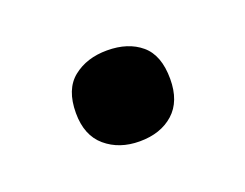

<svg xmlns="http://www.w3.org/2000/svg" viewBox="-41 -189 340 266"><g transform="rotate(-20 129.5 -56.0)"><path d="M60 -56Q60 -91 80 -107Q100 -123 130 -123Q161 -123 180 -107Q199 -91 199 -56Q199 -23 180 -6Q161 11 130 11Q100 11 80 -6Q60 -23 60 -56Z"/></g></svg>

Font: Noto Sans Thai Looped UI Condensed Medium
Style: Regular
Weight: 500
Width: 3
Designer: Cadson Demak Team
Foundry: Cadson Demak Co., Ltd.
Version: Version 1.000